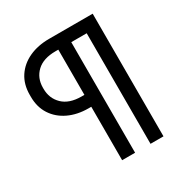

<svg xmlns="http://www.w3.org/2000/svg" viewBox="-164 -825 904 949"><g transform="rotate(-30 288.5 -350.0)"><path d="M261 0V-305H246Q182 -305 132.5 -328.5Q83 -352 55 -395Q27 -438 27 -497V-508Q27 -568 55.5 -611Q84 -654 134 -677Q184 -700 248 -700H497V0H423V-631H335V0ZM245 -373H261V-631H245Q175 -631 138 -596Q101 -561 101 -506V-500Q101 -445 138 -409Q175 -373 245 -373Z"/></g></svg>

Font: Space Grotesk
Style: Regular
Weight: 400
Designer: Florian Karsten
Foundry: Florian Karsten
Version: Version 2.000